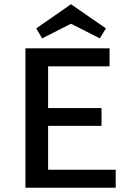

<svg xmlns="http://www.w3.org/2000/svg" viewBox="-20 -886 623 906"><path d="M315 -774 179 -705 151 -752 315 -866 480 -752 451 -705ZM207 -85H526V0H100V-658H497V-573H207V-376H459V-292H207Z"/></svg>

Font: EauTest Semibold
Style: Regular
Weight: 600
Designer: Christian Thalmann (Catharsis Fonts)
Version: Version 0.001;PS 000.001;hotconv 1.0.88;makeotf.lib2.5.64775